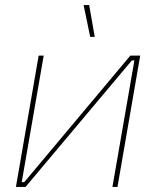

<svg xmlns="http://www.w3.org/2000/svg" viewBox="-20 -740 618 760"><path d="M43 0H81L502 -501H512L425 0H445L535 -520H496L76 -19H66L153 -520H133ZM337 -594H355L333 -720H311Z"/></svg>

Font: Fixel Text 20240404 Thin
Style: Italic
Weight: 100
Width: 4
Italic angle: -10°
Designer: AlfaBravo + MacPaw
Foundry: Kyrylo Tkachov, Marchela Mozhyna, Serhii Makarenko, Maria Weinstein, Zakhar Kryvoshyya
Version: Version 1.211;Glyphs 3.2 (3225)